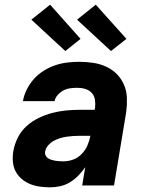

<svg xmlns="http://www.w3.org/2000/svg" viewBox="-20 -792 640 820"><path d="M195 8Q172 8 150 5Q128 2 108.5 -6Q89 -14 72.5 -28Q56 -42 46.5 -60.5Q37 -79 35 -101.5Q33 -124 37 -147Q42 -176 56 -204Q70 -232 93 -253Q116 -274 145 -288Q174 -302 202.5 -309.5Q231 -317 260.5 -320Q290 -323 319 -323H384L386 -331Q388 -348 385.5 -365.5Q383 -383 372 -395Q361 -407 344.5 -412Q328 -417 310 -417Q295 -417 280 -415Q265 -413 251.5 -406Q238 -399 227 -387Q216 -375 213 -360H78Q82 -385 94.5 -410Q107 -435 125 -455Q143 -475 167 -490Q191 -505 216.5 -513.5Q242 -522 267.5 -525Q293 -528 319 -528Q349 -528 378.5 -523.5Q408 -519 434 -507Q460 -495 479.5 -475Q499 -455 510 -429Q521 -403 522 -373Q523 -343 519 -313L467 0H331L344 -78Q331 -59 315 -42.5Q299 -26 279.5 -14Q260 -2 238 3Q216 8 195 8ZM251 -103Q272 -103 292.5 -110.5Q313 -118 329 -134.5Q345 -151 353.5 -171Q362 -191 366 -212H320Q306 -212 291.5 -211Q277 -210 263.5 -208Q250 -206 235.5 -201.5Q221 -197 208.5 -190Q196 -183 185.5 -171Q175 -159 173 -145Q171 -137 174.5 -129Q178 -121 184.5 -116.5Q191 -112 199 -109.5Q207 -107 216 -105.5Q225 -104 234 -103.5Q243 -103 251 -103ZM454 -574 309 -708 389 -772 520 -626ZM259 -574 114 -708 194 -772 324 -626Z"/></svg>

Font: Iosevka Aile Heavy Oblique
Style: Regular
Weight: 900
Italic angle: -9°
Designer: Belleve Invis
Foundry: Belleve Invis
Version: Version 31.1.0; ttfautohint (v1.8.4)